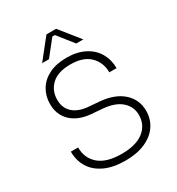

<svg xmlns="http://www.w3.org/2000/svg" viewBox="-220 -1083 1145 1239"><g transform="rotate(-30 352.0 -463.5)"><path d="M73 -210H127Q127 -130 183 -81.5Q239 -33 352 -33Q459 -33 515.5 -77.5Q572 -122 572 -196Q572 -257 526.5 -298Q481 -339 394 -347L307 -354Q215 -362 162.5 -412Q110 -462 110 -543Q110 -601 138 -648Q166 -695 220 -722Q274 -749 351 -749Q429 -749 485 -720Q541 -691 569.5 -641Q598 -591 598 -529H544Q544 -602 495.5 -650.5Q447 -699 351 -699Q258 -699 211 -655Q164 -611 164 -543Q164 -483 202.5 -447Q241 -411 313 -404L400 -397Q507 -387 566.5 -332.5Q626 -278 626 -196Q626 -134 593.5 -86Q561 -38 499 -10.5Q437 17 352 17Q261 17 198.5 -12Q136 -41 104.5 -92Q73 -143 73 -210ZM315 -944H387L505 -797H452L360 -913H341L249 -797H198Z"/></g></svg>

Font: Sora-SIA ExtraLight
Style: Regular
Weight: 200
Designer: Jonathan Barnbrook, Julián Moncada
Foundry: Barnbrook Fonts
Version: Version 2.000